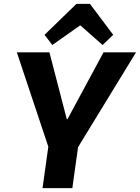

<svg xmlns="http://www.w3.org/2000/svg" viewBox="-20 -970 721 990"><path d="M66.9 -700H234.9L324.4 -355.5H327.9L513.8 -700H681.3L380.8 -208.5H230.8ZM237.8 -275.8H391.5L353 0H199.3ZM209.7 -790.5 374.1 -950H443.8L563.7 -790.5L509 -737.9L354.7 -874.1H443L249.7 -737.9Z"/></svg>

Font: Pathway Extreme 8pt Thin
Style: Italic
Weight: 100
Italic angle: -8°
Designer: Eduardo Rodriguez Tunni
Foundry: Eduardo Rodriguez Tunni
Version: Version 1.000